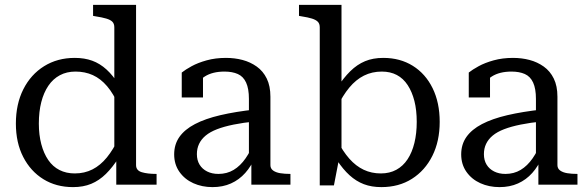

<svg xmlns="http://www.w3.org/2000/svg" viewBox="-20 -756 2397 786"><path d="M537 -80Q537 -58 560.5 -51Q584 -44 620 -44H621V0H456V-113L448 -115V-644Q448 -659 440 -667Q432 -675 415 -680Q398 -685 372 -689L361 -691V-736H537ZM286 -519Q326 -519 357.5 -507.5Q389 -496 416 -471.5Q443 -447 467 -408L466 -323Q445 -372 418.5 -403Q392 -434 360 -448.5Q328 -463 289 -463Q253 -463 225 -448Q197 -433 178 -405Q159 -377 149 -338Q139 -299 139 -250Q139 -204 149 -166Q159 -128 177.5 -101Q196 -74 223.5 -60Q251 -46 286 -46Q326 -46 358.5 -62.5Q391 -79 417.5 -111.5Q444 -144 466 -191L467 -112Q441 -71 413.5 -44Q386 -17 353.5 -3.5Q321 10 279 10Q210 10 157.5 -22.5Q105 -55 75 -113.5Q45 -172 45 -250Q45 -330 75.5 -390.5Q106 -451 160.5 -485Q215 -519 286 -519Z M1026 -308V-259Q976 -254 936.5 -246Q897 -238 868.5 -227Q840 -216 822 -201Q804 -186 795 -167Q786 -148 786 -125Q786 -100 797 -82Q808 -64 828 -54Q848 -44 874 -44Q909 -44 936.5 -60.5Q964 -77 985.5 -108Q1007 -139 1023 -180L1024 -113Q1009 -76 984 -48Q959 -20 925.5 -5Q892 10 850 10Q807 10 771.5 -6Q736 -22 714.5 -52.5Q693 -83 693 -124Q693 -165 714.5 -195.5Q736 -226 778 -248Q820 -270 882 -284.5Q944 -299 1026 -308ZM1009 0V-106L999 -109V-351Q999 -393 987.5 -418Q976 -443 953.5 -453Q931 -463 899 -463Q850 -463 818.5 -443Q787 -423 767 -396Q766 -408 769 -418Q772 -428 778 -436.5Q784 -445 792.5 -450.5Q801 -456 811 -460V-357H724V-459Q739 -471 764.5 -485Q790 -499 826 -509Q862 -519 905 -519Q941 -519 973 -510.5Q1005 -502 1031 -483.5Q1057 -465 1072 -434.5Q1087 -404 1087 -360V-80Q1087 -66 1098 -58Q1109 -50 1127 -47Q1145 -44 1169 -44V0Z M1541 10Q1501 10 1469.5 -2Q1438 -14 1411 -38.5Q1384 -63 1359 -101L1360 -183Q1383 -137 1410 -106.5Q1437 -76 1469 -61Q1501 -46 1539 -46Q1575 -46 1602.5 -61Q1630 -76 1648.5 -104Q1667 -132 1676.5 -171Q1686 -210 1686 -257Q1686 -305 1676.5 -342.5Q1667 -380 1649 -407.5Q1631 -435 1604.5 -449Q1578 -463 1543 -463Q1503 -463 1470 -446.5Q1437 -430 1410 -397.5Q1383 -365 1360 -317L1359 -395Q1386 -437 1414 -464.5Q1442 -492 1474.5 -505.5Q1507 -519 1549 -519Q1618 -519 1670 -486.5Q1722 -454 1751 -395Q1780 -336 1780 -257Q1780 -178 1750 -118Q1720 -58 1666.5 -24Q1613 10 1541 10ZM1289 -644Q1289 -659 1281 -667Q1273 -675 1257 -680Q1241 -685 1215 -689L1204 -691V-736H1378V-120L1368 -106L1347 3H1289Z M2201 -308V-259Q2151 -254 2111.5 -246Q2072 -238 2043.5 -227Q2015 -216 1997 -201Q1979 -186 1970 -167Q1961 -148 1961 -125Q1961 -100 1972 -82Q1983 -64 2003 -54Q2023 -44 2049 -44Q2084 -44 2111.5 -60.5Q2139 -77 2160.5 -108Q2182 -139 2198 -180L2199 -113Q2184 -76 2159 -48Q2134 -20 2100.5 -5Q2067 10 2025 10Q1982 10 1946.5 -6Q1911 -22 1889.5 -52.5Q1868 -83 1868 -124Q1868 -165 1889.5 -195.5Q1911 -226 1953 -248Q1995 -270 2057 -284.5Q2119 -299 2201 -308ZM2184 0V-106L2174 -109V-351Q2174 -393 2162.5 -418Q2151 -443 2128.5 -453Q2106 -463 2074 -463Q2025 -463 1993.5 -443Q1962 -423 1942 -396Q1941 -408 1944 -418Q1947 -428 1953 -436.5Q1959 -445 1967.5 -450.5Q1976 -456 1986 -460V-357H1899V-459Q1914 -471 1939.5 -485Q1965 -499 2001 -509Q2037 -519 2080 -519Q2116 -519 2148 -510.5Q2180 -502 2206 -483.5Q2232 -465 2247 -434.5Q2262 -404 2262 -360V-80Q2262 -66 2273 -58Q2284 -50 2302 -47Q2320 -44 2344 -44V0Z"/></svg>

Font: Roboto Serif 28pt
Style: Regular
Weight: 400
Designer: Greg Gazdowicz
Foundry: Commercial Type
Version: Version 1.008